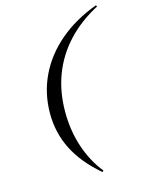

<svg xmlns="http://www.w3.org/2000/svg" viewBox="-118 -701 694 926"><g transform="rotate(-15 228.5 -238.5)"><path d="M454 -630.6 457.3 -623.4Q366.9 -575.8 304.4 -508.5Q241.9 -441.1 209.7 -356.9Q177.4 -272.6 177.4 -172.6Q177.4 -77.4 204.8 4.4Q232.3 86.3 282.3 148.4L276.6 154.8Q188.7 79.8 146.8 -3.2Q104.8 -86.3 104.8 -183.1Q104.8 -283.9 146.4 -370.6Q187.9 -457.3 266.1 -523.8Q344.4 -590.3 454 -630.6Z"/></g></svg>

Font: Playfair 144pt
Style: Italic
Weight: 400
Italic angle: -15.6°
Designer: Claus Eggers Sørensen
Foundry: Claus Eggers Sørensen
Version: Version 2.001;gftools[0.9.30]